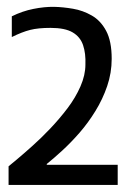

<svg xmlns="http://www.w3.org/2000/svg" viewBox="-20 -1083 375 553"><path d="M4.7 -604Q11.7 -609.7 30 -625Q48.3 -640.3 73.3 -662.7Q98.3 -685 124.8 -712.8Q151.3 -740.7 174.5 -771.3Q197.7 -802 211.8 -834.3Q226 -866.7 226 -897Q227.3 -929 219.3 -952.8Q211.3 -976.7 189.3 -989.7Q167.3 -1002.7 125.7 -1002.7Q89.7 -1002.7 66.7 -996.8Q43.7 -991 14 -976.3V-1036Q44.3 -1051 76 -1057.3Q107.7 -1063.7 135.7 -1063.3Q161.7 -1062.7 190.2 -1057.8Q218.7 -1053 244.3 -1038.3Q270 -1023.7 285.8 -994Q301.7 -964.3 301.7 -913.7Q301.7 -873 288.7 -835Q275.7 -797 254.8 -763.2Q234 -729.3 209.2 -700.8Q184.3 -672.3 159.7 -649.7Q135 -627 114.7 -610.7V-608.3H319V-550.3H4.7Z"/></svg>

Font: Matangi Light
Style: Regular
Weight: 300
Designer: Prashant Pant
Foundry: The Graphic Ant
Version: Version 3.002